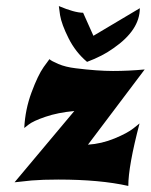

<svg xmlns="http://www.w3.org/2000/svg" viewBox="-20 -607 497 633"><path d="M403 6Q310 -15 172 -15Q120 -15 84 -12L28 -6L225 -241Q171 -236 130 -222Q89 -208 74 -196L60 -185Q63 -246 84 -302.5Q105 -359 124 -386L143 -412Q149 -406 172.5 -396Q196 -386 229 -382Q301 -373 352.5 -373Q404 -373 457 -378L270 -130Q315 -133 357.5 -150.5Q400 -168 420 -184L440 -200Q403 -59 403 6ZM254 -565 288 -489 441 -580Q441 -508 354 -448Q318 -422 267 -403Q229 -435 206 -481Q183 -527 178 -557L174 -587Q226 -565 254 -565Z"/></svg>

Font: Ceviche One
Style: Regular
Weight: 400
Version: Version 1.002